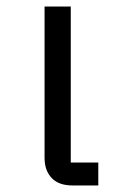

<svg xmlns="http://www.w3.org/2000/svg" viewBox="-20 -566 356 586"><path d="M201 0Q159 0 137.5 -23Q116 -46 116 -84V-546H196V-70H280V0Z"/></svg>

Font: IBM Plex Sans Thai
Style: Regular
Weight: 400
Designer: Mike Abbink, Paul van der Laan, Pieter van Rosmalen, Ben Mitchell, Mark Frömberg
Foundry: Bold Monday
Version: Version 1.2